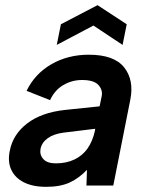

<svg xmlns="http://www.w3.org/2000/svg" viewBox="-20 -719 567 744"><path d="M315 0 317 -61Q287 -29 250.5 -12Q214 5 159 5Q107 5 72.5 -12.5Q38 -30 23.5 -61.5Q9 -93 18 -135Q30 -198 85 -240.5Q140 -283 232 -293L366 -307L374 -346Q379 -370 361.5 -389.5Q344 -409 298 -409Q259 -409 225.5 -389.5Q192 -370 174 -331L83 -367Q115 -433 179 -470Q243 -507 324 -507Q422 -507 461 -458Q500 -409 485 -333L419 0ZM349 -220 226 -205Q188 -200 165 -183.5Q142 -167 137 -142Q133 -119 148 -102.5Q163 -86 196 -86Q237 -86 268.5 -101Q300 -116 319.5 -144Q339 -172 348 -213ZM455 -545 342 -620 200 -545 216 -625 358 -699 471 -625Z"/></svg>

Font: Albert Sans SemiBold
Style: Italic
Weight: 600
Italic angle: -11.25°
Designer: Andreas Rasmussen
Foundry: a.Foundry
Version: Version 1.025